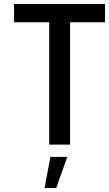

<svg xmlns="http://www.w3.org/2000/svg" viewBox="-20 -720 543 956"><path d="M503 -609H329V0H225V-609H50V-700H503ZM231 61H315L260 216H202Z"/></svg>

Font: Simpel Medium
Style: Regular
Weight: 500
Designer: Janko Jovanovic
Version: Version 1.048;PS 001.048;hotconv 1.0.88;makeotf.lib2.5.64775